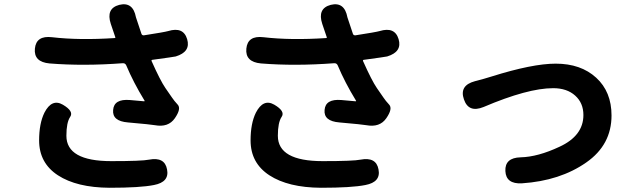

<svg xmlns="http://www.w3.org/2000/svg" viewBox="-20 -829 3040 908"><path d="M498 59Q343 58 254 0Q165 -58 165 -165Q165 -245 190 -296Q225 -364 277 -334Q330 -303 312 -276.5Q294 -250 294 -187Q294 -67 506 -67Q652 -67 685 -74Q759 -88 770 -28Q782 32 708 46Q643 59 498 59ZM807 -270Q776 -225 712 -237Q698 -240 585 -250Q510 -256 515 -309Q519 -362 594 -356L661 -350Q666 -350 663 -354Q611 -439 577 -520Q572 -531 560 -530Q375 -516 214 -529Q139 -536 145 -599Q151 -662 226 -653Q355 -638 522 -649Q527 -649 525 -654L504 -716Q480 -789 544 -806Q609 -822 623 -747Q624 -743 649 -669Q652 -661 661 -662Q758 -677 775 -682Q847 -704 865 -644Q883 -584 811 -562Q803 -560 700 -546Q695 -545 697 -540Q738 -448 762 -413Q784 -382 793.5 -367.5Q803 -353 820.5 -334Q838 -315 807 -270Z M1498 59Q1343 58 1254 0Q1165 -58 1165 -165Q1165 -245 1190 -296Q1225 -364 1277 -334Q1330 -303 1312 -276.5Q1294 -250 1294 -187Q1294 -67 1506 -67Q1652 -67 1685 -74Q1759 -88 1770 -28Q1782 32 1708 46Q1643 59 1498 59ZM1807 -270Q1776 -225 1712 -237Q1698 -240 1585 -250Q1510 -256 1515 -309Q1519 -362 1594 -356L1661 -350Q1666 -350 1663 -354Q1611 -439 1577 -520Q1572 -531 1560 -530Q1375 -516 1214 -529Q1139 -536 1145 -599Q1151 -662 1226 -653Q1355 -638 1522 -649Q1527 -649 1525 -654L1504 -716Q1480 -789 1544 -806Q1609 -822 1623 -747Q1624 -743 1649 -669Q1652 -661 1661 -662Q1758 -677 1775 -682Q1847 -704 1865 -644Q1883 -584 1811 -562Q1803 -560 1700 -546Q1695 -545 1697 -540Q1738 -448 1762 -413Q1784 -382 1793.5 -367.5Q1803 -353 1820.5 -334Q1838 -315 1807 -270Z M2448 38Q2373 42 2370 -20Q2367 -83 2442 -85Q2524 -87 2626 -135Q2739 -187 2739 -285Q2739 -342 2700 -377Q2661 -412 2596 -412Q2476 -412 2267 -323Q2196 -294 2174 -359Q2151 -425 2226 -445L2234 -447Q2269 -456 2304 -467Q2498 -528 2608 -528Q2727 -528 2799.5 -461.5Q2872 -395 2872 -283Q2872 -144 2753 -61Q2629 26 2448 38Z"/></svg>

Font: Resource Han Rounded JP
Style: Bold
Weight: 700
Designer: Cyano Hao (round all glyphs); Ryoko NISHIZUKA 西塚涼子 (kana, bopomofo & ideographs); Paul D. Hunt (Latin, Greek & Cyrillic)
Foundry: Cyano Hao
Version: 0.990